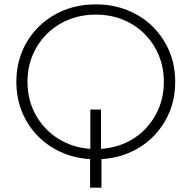

<svg xmlns="http://www.w3.org/2000/svg" viewBox="-20 -725 878 880"><path d="M393 135V-5L394 -23V-223H443V-23L445 -5V135ZM419 5Q341 5 274.5 -21.5Q208 -48 158.5 -96.5Q109 -145 82 -209.5Q55 -274 55 -350Q55 -426 82 -490.5Q109 -555 158.5 -603.5Q208 -652 274.5 -678.5Q341 -705 419 -705Q497 -705 563.5 -678.5Q630 -652 679 -604Q728 -556 755.5 -491.5Q783 -427 783 -350Q783 -273 755.5 -208.5Q728 -144 679 -96Q630 -48 563.5 -21.5Q497 5 419 5ZM419 -42Q486 -42 543 -65Q600 -88 642 -130Q684 -172 707.5 -228Q731 -284 731 -350Q731 -416 707.5 -472Q684 -528 642 -570Q600 -612 543 -635Q486 -658 419 -658Q352 -658 295 -635Q238 -612 195.5 -570Q153 -528 129.5 -472Q106 -416 106 -350Q106 -284 129.5 -228Q153 -172 195.5 -130Q238 -88 295 -65Q352 -42 419 -42Z"/></svg>

Font: MOST Montserrat Light
Style: Regular
Weight: 300
Designer: Julieta Ulanovsky
Foundry: Julieta Ulanovsky
Version: Version 8.000;March 11, 2024;FontCreator 15.0.0.2926 64-bit